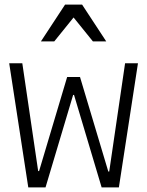

<svg xmlns="http://www.w3.org/2000/svg" viewBox="-20 -815 640 835"><path d="M103 0H178L298 -402H302L422 0H497L580 -540H524L455 -69H451L328 -480H272L150 -71H146L77 -540H20ZM158 -635H216L300 -739L384 -635H442L337 -795H263Z"/></svg>

Font: CommitMonoV142 ExtLt
Style: Regular
Weight: 200
Monospace: yes
Designer: Eigil Nikolajsen
Foundry: Eigil Nikolajsen
Version: Version 1.142